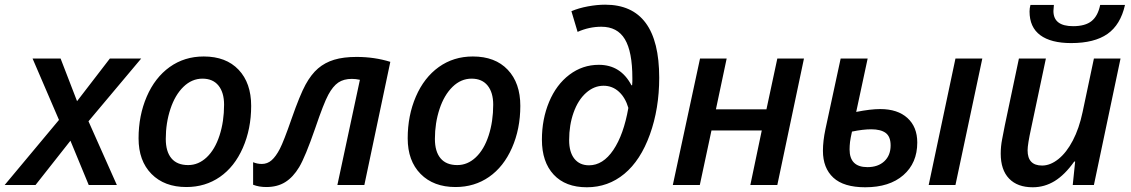

<svg xmlns="http://www.w3.org/2000/svg" viewBox="-62 -790 4830 820"><path d="M238.8 -189 89.8 0H-42L189.9 -277.8L77.1 -540H196.8L267.1 -357.9L407.2 -540H541L315.9 -272L437 0H316.9Z M895 -342.8Q895 -395 871.1 -424.6Q847.2 -454.1 802.7 -454.1Q757.3 -454.1 721.4 -419.2Q685.5 -384.3 665.8 -324.5Q646 -264.6 646 -196.8Q646 -142.6 670.2 -113.8Q694.3 -85 741.7 -85Q785.6 -85 820.8 -118.2Q856 -151.4 875.5 -211.2Q895 -271 895 -342.8ZM1010.7 -337.9Q1010.7 -239.3 975.1 -158.4Q939.5 -77.6 877.2 -34.4Q814.9 8.8 733.9 8.8Q640.1 8.8 585 -47.1Q529.8 -103 529.8 -199.2Q529.8 -296.4 564.7 -377.4Q599.6 -458.5 662.6 -503.7Q725.6 -548.8 808.1 -548.8Q903.3 -548.8 957 -492.2Q1010.7 -435.5 1010.7 -337.9Z M1494.1 0H1378.9L1475.1 -449.2Q1457 -453.1 1440.9 -453.1Q1405.8 -453.1 1382.8 -437.5Q1359.9 -421.9 1340.1 -385.3Q1320.3 -348.6 1284.2 -242.2Q1241.7 -119.6 1215.8 -76.4Q1189.9 -33.2 1156.2 -12.2Q1122.6 8.8 1075.2 8.8Q1043.9 8.8 1019 -1V-97.2Q1036.6 -89.8 1056.2 -89.8Q1080.1 -89.8 1098.1 -105.7Q1116.2 -121.6 1133.1 -154.1Q1149.9 -186.5 1183.1 -282.2Q1218.8 -384.3 1242.9 -428.5Q1267.1 -472.7 1296.4 -497.8Q1325.7 -522.9 1365.2 -534.9Q1404.8 -546.9 1460.9 -546.9Q1537.1 -546.9 1605 -525.9Z M2044.4 -342.8Q2044.4 -395 2020.5 -424.6Q1996.6 -454.1 1952.1 -454.1Q1906.7 -454.1 1870.8 -419.2Q1835 -384.3 1815.2 -324.5Q1795.4 -264.6 1795.4 -196.8Q1795.4 -142.6 1819.6 -113.8Q1843.8 -85 1891.1 -85Q1935.1 -85 1970.2 -118.2Q2005.4 -151.4 2024.9 -211.2Q2044.4 -271 2044.4 -342.8ZM2160.2 -337.9Q2160.2 -239.3 2124.5 -158.4Q2088.9 -77.6 2026.6 -34.4Q1964.4 8.8 1883.3 8.8Q1789.6 8.8 1734.4 -47.1Q1679.2 -103 1679.2 -199.2Q1679.2 -296.4 1714.1 -377.4Q1749 -458.5 1812 -503.7Q1875 -548.8 1957.5 -548.8Q2052.7 -548.8 2106.4 -492.2Q2160.2 -435.5 2160.2 -337.9Z M2753.4 -458Q2753.4 -326.2 2713.6 -215.6Q2673.8 -105 2604.5 -47.6Q2535.2 9.8 2444.3 9.8Q2353 9.8 2302.7 -44.2Q2252.4 -98.1 2252.4 -193.8Q2252.4 -281.2 2283.2 -355Q2314 -428.7 2369.9 -470.9Q2425.8 -513.2 2495.6 -513.2Q2588.9 -513.2 2634.8 -425.8H2637.7L2638.7 -442.4V-456.1Q2638.7 -569.3 2606.7 -622.6Q2574.7 -675.8 2506.3 -675.8Q2454.1 -675.8 2404.8 -653.8L2378.4 -742.2Q2409.2 -755.4 2448.5 -762.7Q2487.8 -770 2522.5 -770Q2753.4 -770 2753.4 -458ZM2453.6 -84Q2513.2 -84 2557.4 -149.4Q2601.6 -214.8 2621.6 -329.1Q2608.9 -373 2581.1 -398.4Q2553.2 -423.8 2515.6 -423.8Q2475.1 -423.8 2440.9 -393.3Q2406.7 -362.8 2387.7 -309.3Q2368.7 -255.9 2368.7 -191.9Q2368.7 -140.1 2391.1 -112.1Q2413.6 -84 2453.6 -84Z M3041.5 -540 2995.6 -323.2H3211.4L3257.8 -540H3371.6L3257.8 0H3142.6L3191.4 -232.9H2976.6L2926.8 0H2811.5L2927.7 -540Z M3643.6 -540 3594.7 -312Q3655.8 -324.2 3697.3 -324.2Q3771.5 -324.2 3813.5 -286.1Q3855.5 -248 3855.5 -181.2Q3855.5 -93.8 3796.1 -42Q3736.8 9.8 3633.3 9.8Q3541.5 9.8 3497.1 -31.2Q3452.6 -72.3 3452.6 -146Q3452.6 -188 3463.4 -238.8L3528.3 -540ZM3658.7 -237.8Q3623.5 -237.8 3576.7 -228Q3573.7 -213.9 3571.5 -203.4Q3569.3 -192.9 3568.4 -184.1Q3567.4 -175.3 3566.9 -167.7Q3566.4 -160.2 3566.4 -151.9Q3566.4 -76.2 3642.6 -76.2Q3688 -76.2 3714.8 -101.3Q3741.7 -126.5 3741.7 -168.9Q3741.7 -206.5 3720.7 -222.2Q3699.7 -237.8 3658.7 -237.8ZM4018.6 0H3904.3L4018.6 -540H4133.3Z M4404.8 -540 4341.8 -242.2Q4326.7 -173.3 4326.7 -147.9Q4326.7 -83 4388.7 -83Q4423.8 -83 4458.5 -110.8Q4493.2 -138.7 4520 -190.2Q4546.9 -241.7 4561.5 -311L4609.9 -540H4723.6L4609.9 0H4519.5L4529.8 -100.1H4525.9Q4485.8 -43.5 4442.4 -16.8Q4398.9 9.8 4348.6 9.8Q4283.2 9.8 4247.6 -27.3Q4211.9 -64.5 4211.9 -133.8Q4211.9 -164.6 4217.8 -194.6Q4223.6 -224.6 4229.5 -254.9L4289.6 -540ZM4742.7 -769Q4723.6 -684.1 4667.7 -645Q4611.8 -606 4512.7 -606Q4426.3 -606 4380.6 -639.9Q4335 -673.8 4335 -741.2Q4335 -754.9 4338.9 -769H4439L4437 -743.2Q4437 -678.2 4521 -678.2Q4572.8 -678.2 4599.9 -700Q4627 -721.7 4636.7 -769Z"/></svg>

Font: Open Sans Semibold
Style: Italic
Weight: 600
Italic angle: -12°
Foundry: Ascender Corporation
Version: Version 1.10